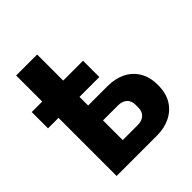

<svg xmlns="http://www.w3.org/2000/svg" viewBox="-201 -834 958 958"><g transform="rotate(-45 278.0 -354.5)"><path d="M69 0V-410H-5V-525H69V-709H217V-525H357V-410H217V-349H355Q406 -349 447 -329.5Q488 -310 512 -271Q536 -232 536 -175Q536 -117 512 -78.5Q488 -40 447 -20Q406 0 355 0ZM217 -105H323Q352 -105 369.5 -120.5Q387 -136 387 -165V-184Q387 -213 369.5 -228.5Q352 -244 323 -244H217Z"/></g></svg>

Font: IBM Plex Sans
Style: Bold
Weight: 700
Designer: Mike Abbink, Paul van der Laan, Pieter van Rosmalen
Foundry: Bold Monday
Version: Version 3.201